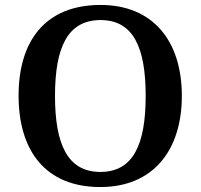

<svg xmlns="http://www.w3.org/2000/svg" viewBox="-20 -745 810 775"><path d="M385 10C597 10 714 -137 714 -358C714 -580 597 -725 386 -725C163 -725 55 -580 55 -359C55 -137 163 10 385 10ZM385 -51C252 -51 202 -164 202 -358C202 -552 252 -664 386 -664C519 -664 568 -552 568 -358C568 -164 519 -51 385 -51Z"/></svg>

Font: Noto Serif Devanagari SemiBold
Style: Regular
Weight: 600
Designer: Universal Thirst, Indian Type Foundry and the Monotype Design Team
Foundry: Monotype Imaging Inc.
Version: Version 2.004